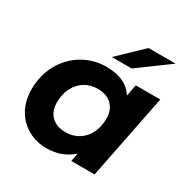

<svg xmlns="http://www.w3.org/2000/svg" viewBox="-171 -900 1032 1057"><g transform="rotate(30 345.0 -371.5)"><path d="M672 -538 565 0H417L427 -53Q360 8 262 8Q199 8 146 -21Q93 -50 61.5 -104.5Q30 -159 30 -233Q30 -322 69.5 -393.5Q109 -465 177 -505.5Q245 -546 327 -546Q451 -546 502 -465L516 -538ZM468 -298Q468 -353 435.5 -385Q403 -417 345 -417Q299 -417 263 -394.5Q227 -372 207 -332Q187 -292 187 -240Q187 -185 219.5 -153Q252 -121 310 -121Q356 -121 392 -143.5Q428 -166 448 -206Q468 -246 468 -298ZM474 -751H646L450 -607H324Z"/></g></svg>

Font: Idrija
Style: Bold Italic
Weight: 700
Italic angle: -11.3°
Designer: Julieta Ulanovsky
Foundry: Julieta Ulanovsky
Version: Version 7.200